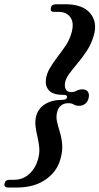

<svg xmlns="http://www.w3.org/2000/svg" viewBox="-83 -742 456 881"><path d="M224.5 -295.5Q226.5 -306.5 210.5 -306.5Q161 -306.5 142.5 -326.2Q124 -346 127.5 -376.5Q130.5 -403 145.5 -428.8Q160.5 -454.5 180.2 -480Q200 -505.5 218 -532.2Q236 -559 244 -587.5Q258.5 -634 241.2 -660.8Q224 -687.5 185 -687.5H164Q146 -687.5 150.5 -706.5Q153.5 -722.5 174 -722.5H217Q296.5 -722.5 331 -681.2Q365.5 -640 347 -578Q335.5 -539 314.8 -507.8Q294 -476.5 272 -450.5Q250 -424.5 233.8 -402.2Q217.5 -380 215 -359Q213 -341.5 219.8 -330.5Q226.5 -319.5 243.5 -319.5Q258 -319.5 269.2 -325.8Q280.5 -332 295.5 -332Q313.5 -332 320.8 -320.2Q328 -308.5 323.5 -292Q320 -275.5 308 -266Q296 -256.5 280.5 -256.5Q264.5 -256.5 255.5 -262.5Q246.5 -268.5 230.5 -268.5Q210 -268.5 197.2 -258Q184.5 -247.5 179.5 -229.5Q173.5 -207 178.5 -184.5Q183.5 -162 191.5 -136.5Q199.5 -111 202.2 -80.5Q205 -50 194.5 -12.5Q178.5 46 126 82.2Q73.5 118.5 -6 118.5H-44.5Q-66.5 118.5 -62 99.5Q-58.5 83 -39 83H-19Q21.5 83 50.8 56.8Q80 30.5 92 -13Q99.5 -40 97 -65.2Q94.5 -90.5 88.8 -114.8Q83 -139 80 -163Q77 -187 83.5 -211.5Q93 -245 124.5 -264.5Q156 -284 205 -284Q222.5 -284 224.5 -295.5Z"/></svg>

Font: Fraunces 144pt Soft SemiBold
Style: Italic
Weight: 600
Italic angle: -16°
Version: Version 1.000;[b76b70a41]